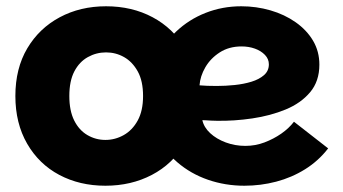

<svg xmlns="http://www.w3.org/2000/svg" viewBox="-20 -585 1094 612"><path d="M316 7Q234 7 169 -27.5Q104 -62 66.5 -127Q29 -192 29 -279Q29 -367 67 -431Q105 -495 170.5 -530Q236 -565 318 -565Q401 -565 466.5 -530Q532 -495 570 -431Q608 -367 608 -279Q608 -192 569 -127Q530 -62 464 -27.5Q398 7 316 7ZM316 -139Q347 -139 374.5 -154.5Q402 -170 419 -201Q436 -232 436 -279Q436 -327 419 -357.5Q402 -388 375.5 -403Q349 -418 318 -418Q287 -418 260 -403Q233 -388 217 -357.5Q201 -327 201 -279Q201 -232 216.5 -201Q232 -170 258.5 -154.5Q285 -139 316 -139ZM759 7Q698 7 643 -12Q588 -31 545.5 -67.5Q503 -104 478.5 -156Q454 -208 454 -275Q454 -339 477 -392Q500 -445 541 -484Q582 -523 635.5 -544Q689 -565 749 -565Q797 -565 842 -552Q887 -539 922.5 -514Q958 -489 978 -455Q998 -421 998 -379Q998 -326 968.5 -291Q939 -256 890.5 -236Q842 -216 784 -207.5Q726 -199 671 -200Q663 -200 654 -200.5Q645 -201 637 -201.5Q629 -202 625 -202Q630 -179 650 -160.5Q670 -142 699.5 -131Q729 -120 762 -120Q794 -120 823 -131Q852 -142 876.5 -159Q901 -176 917 -197L1026 -112Q995 -72 952.5 -45.5Q910 -19 860.5 -6Q811 7 759 7ZM671 -311Q699 -311 728 -314Q757 -317 781.5 -324.5Q806 -332 821.5 -345.5Q837 -359 837 -380Q837 -397 824.5 -410Q812 -423 792.5 -430Q773 -437 750 -437Q710 -437 680.5 -418Q651 -399 634.5 -370.5Q618 -342 616 -313Q625 -312 640.5 -311.5Q656 -311 671 -311Z"/></svg>

Font: Parkinsans
Style: Bold
Weight: 700
Designer: Red Stone, Indian Type Foundry
Foundry: Indian Type Foundry
Version: Version 1.000